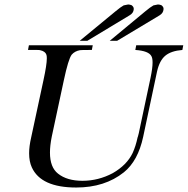

<svg xmlns="http://www.w3.org/2000/svg" viewBox="-20 -827 838 857"><path d="M336 -645 495 -776Q519 -796 532 -803Q550 -807 552 -807Q558 -807 567 -804Q577 -797 577 -788Q577 -787 577 -786Q576 -769 559 -759L370 -645ZM470 -645 628 -776Q652 -796 665 -803Q683 -807 685 -807Q691 -807 700 -804Q710 -797 710 -788Q710 -787 710 -786Q709 -769 693 -759L503 -645ZM798 -625 794 -604Q744 -600 718 -578.5Q692 -557 681 -508L619 -216Q596 -109 533 -58Q448 10 320 10Q163 10 122 -80Q110 -106 110 -143Q110 -174 119 -213L174 -469Q189 -538 189 -567Q189 -578 187 -583Q182 -598 159 -603Q156 -604 146 -604H105L109 -625H394L390 -604H378Q343 -604 337 -603Q314 -599 300 -583Q285 -563 265 -469L211 -217Q203 -177 203 -146Q203 -80 239 -52Q279 -20 348 -20Q419 -20 483 -54Q546 -90 572 -144Q586 -175 594 -213Q595 -214 599.5 -232.5Q604 -251 607 -268L652 -480Q661 -523 661 -548Q661 -567 656 -576Q644 -600 584 -604L588 -625Z"/></svg>

Font: New Athena Unicode
Style: Italic
Weight: 400
Designer: J. Rusten 1997; rev. by R. Hancock 2001, 2002, rev. by D. Mastronarde 2002-2019
Foundry: Society for Classical Studies (formerly American Philological Association)
Version: Version 5.008